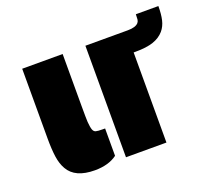

<svg xmlns="http://www.w3.org/2000/svg" viewBox="-102 -691 901 825"><g transform="rotate(-20 348.5 -278.0)"><path d="M697 -563Q697 -526 691 -500Q685 -474 669 -455Q650 -433 619 -422.5Q588 -412 538 -412H529V0H344V-510H538Q574 -510 587 -525Q592 -531 593 -539.5Q594 -548 594 -563ZM292 -147H302V-22Q263 7 200 7Q110 7 79 -48Q65 -72 60 -106.5Q55 -141 55 -191V-510H240V-269Q240 -216 241 -199Q243 -174 247 -163Q251 -152 260 -149.5Q269 -147 292 -147Z"/></g></svg>

Font: Saira Stencil
Style: Regular
Weight: 400
Designer: Hector Gatti with collaboration of the Omnibus-Type team
Foundry: Omnibus-Type
Version: Version 1.003